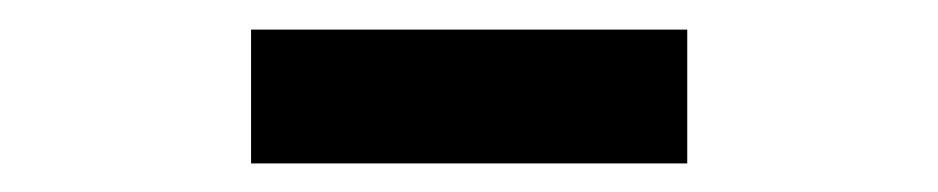

<svg xmlns="http://www.w3.org/2000/svg" viewBox="-20 -734 640 131"><path d="M151.3 -622.5H448.9V-713.8H151.3Z"/></svg>

Font: Margiela Mono SemiBold
Style: Regular
Weight: 600
Designer: Mike Abbink, Paul van der Laan, Pieter van Rosmalen
Foundry: Bold Monday
Version: Version 2.003 2021